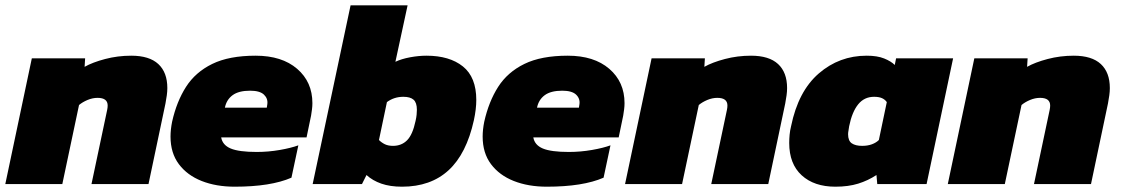

<svg xmlns="http://www.w3.org/2000/svg" viewBox="-36 -694 4226 724"><path d="M-16 0 84 -474H285L283 -442Q313 -459 360.5 -471.5Q408 -484 459 -484Q527 -484 561 -452.5Q595 -421 595 -362Q595 -349 593 -334.5Q591 -320 588 -304L524 0H309L368 -279Q369 -284 369.5 -288Q370 -292 370 -296Q370 -325 332 -325Q313 -325 294 -317Q275 -309 262 -298L199 0Z M849 10Q779 10 724.5 -11.5Q670 -33 638.5 -75Q607 -117 607 -179Q607 -205 613 -235Q630 -311 665.5 -366.5Q701 -422 764.5 -453Q828 -484 928 -484Q1027 -484 1084.5 -434.5Q1142 -385 1142 -305Q1142 -294 1140.5 -282Q1139 -270 1137 -258L1120 -176H798Q803 -147 834 -134Q865 -121 932 -121Q976 -121 1019 -128.5Q1062 -136 1089 -146L1063 -24Q985 10 849 10ZM812 -288H970L972 -301Q975 -322 959.5 -337Q944 -352 907 -352Q864 -352 841 -335Q818 -318 812 -288Z M1480 10Q1435 10 1402 -1.5Q1369 -13 1346 -34L1329 0H1143L1286 -674H1501L1455 -461Q1478 -472 1510.5 -478Q1543 -484 1572 -484Q1659 -484 1709.5 -443.5Q1760 -403 1760 -317Q1760 -283 1751 -241Q1723 -114 1655.5 -52Q1588 10 1480 10ZM1446 -144Q1478 -144 1499 -165Q1520 -186 1531 -238Q1534 -251 1535 -261.5Q1536 -272 1536 -280Q1536 -307 1523.5 -318Q1511 -329 1485 -329Q1450 -329 1423 -309L1393 -166Q1403 -156 1415.5 -150Q1428 -144 1446 -144Z M2026 10Q1956 10 1901.5 -11.5Q1847 -33 1815.5 -75Q1784 -117 1784 -179Q1784 -205 1790 -235Q1807 -311 1842.5 -366.5Q1878 -422 1941.5 -453Q2005 -484 2105 -484Q2204 -484 2261.5 -434.5Q2319 -385 2319 -305Q2319 -294 2317.5 -282Q2316 -270 2314 -258L2297 -176H1975Q1980 -147 2011 -134Q2042 -121 2109 -121Q2153 -121 2196 -128.5Q2239 -136 2266 -146L2240 -24Q2162 10 2026 10ZM1989 -288H2147L2149 -301Q2152 -322 2136.5 -337Q2121 -352 2084 -352Q2041 -352 2018 -335Q1995 -318 1989 -288Z M2321 0 2421 -474H2622L2620 -442Q2650 -459 2697.5 -471.5Q2745 -484 2796 -484Q2864 -484 2898 -452.5Q2932 -421 2932 -362Q2932 -349 2930 -334.5Q2928 -320 2925 -304L2861 0H2646L2705 -279Q2706 -284 2706.5 -288Q2707 -292 2707 -296Q2707 -325 2669 -325Q2650 -325 2631 -317Q2612 -309 2599 -298L2536 0Z M3114 10Q3034 10 2987 -33Q2940 -76 2940 -155Q2940 -170 2941.5 -186Q2943 -202 2947 -218Q2974 -350 3051.5 -417Q3129 -484 3232 -484Q3272 -484 3298 -473.5Q3324 -463 3338 -449L3343 -474H3558L3458 0H3272L3269 -34Q3237 -13 3200 -1.5Q3163 10 3114 10ZM3215 -144Q3236 -144 3252 -150Q3268 -156 3278 -166L3308 -309Q3301 -319 3289.5 -324Q3278 -329 3260 -329Q3223 -329 3200 -300.5Q3177 -272 3166 -218Q3165 -209 3163.5 -201.5Q3162 -194 3162 -188Q3162 -163 3176 -153.5Q3190 -144 3215 -144Z M3538 0 3638 -474H3839L3837 -442Q3867 -459 3914.5 -471.5Q3962 -484 4013 -484Q4081 -484 4115 -452.5Q4149 -421 4149 -362Q4149 -349 4147 -334.5Q4145 -320 4142 -304L4078 0H3863L3922 -279Q3923 -284 3923.5 -288Q3924 -292 3924 -296Q3924 -325 3886 -325Q3867 -325 3848 -317Q3829 -309 3816 -298L3753 0Z"/></svg>

Font: Kanit ExtraBold
Style: Italic
Weight: 800
Italic angle: -12°
Designer: Katatrad Team
Foundry: CadsonDemak
Version: Version 2.000; ttfautohint (v1.8.3)